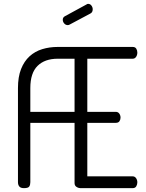

<svg xmlns="http://www.w3.org/2000/svg" viewBox="-20 -974 755 994"><path d="M341 -847Q336 -844 331 -844Q320 -844 312.5 -852.5Q305 -861 305 -872Q305 -884 316 -890L428 -951Q431 -954 436 -954Q447 -954 453.5 -945Q460 -936 460 -926Q460 -910 448 -904ZM432 -395H579Q591 -395 597.5 -386Q604 -377 604 -365Q604 -355 598.5 -346.5Q593 -338 579 -338H432V-61H667Q678 -61 684.5 -51.5Q691 -42 691 -30Q691 -19 685.5 -9.5Q680 0 667 0H397Q386 0 376 -6.5Q366 -13 366 -26V-338H137V-31Q137 -17 131.5 -8.5Q126 0 104 0Q87 0 80 -8.5Q73 -17 73 -31V-518Q73 -576 89 -616.5Q105 -657 133 -682.5Q161 -708 198.5 -719.5Q236 -731 279 -731H667Q680 -731 685.5 -722Q691 -713 691 -702Q691 -689 684.5 -679.5Q678 -670 667 -670H432ZM137 -395H366V-670H279Q212 -670 174.5 -633Q137 -596 137 -518Z"/></svg>

Font: Dosis
Style: Book
Weight: 400
Designer: EdgarTolentino, PabloImpallari, IginoMarini
Foundry: EdgarTolentino, PabloImpallari, IginoMarini
Version: Version 1.007